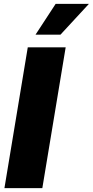

<svg xmlns="http://www.w3.org/2000/svg" viewBox="-20 -972 479 992"><path d="M319.3 -727.5 198.7 0H2.9L123.5 -727.5ZM163.6 -793 267.6 -952.1H439.5L292.5 -793Z"/></svg>

Font: Inter 20pt Black
Style: Italic
Weight: 900
Italic angle: -9.3988°
Version: Version 4.001;git-66647c0bb